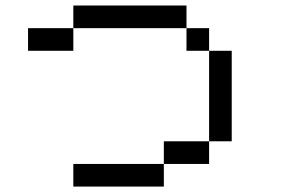

<svg xmlns="http://www.w3.org/2000/svg" viewBox="-20 -687 1040 707"><path d="M666.7 -583.3H750V-500H666.7ZM666.7 -666.7V-583.3H250V-666.7ZM750 -166.7V-83.3H583.3V-166.7ZM750 -500H833.3V-166.7H750ZM83.3 -500V-583.3H250V-500ZM250 0V-83.3H583.3V0Z"/></svg>

Font: GalmuriMono11 Regular
Style: Regular
Weight: 400
Designer: Lee Minseo (quiple)
Version: Version 2.399;hotconv 1.1.1;makeotfexe 2.6.0 DEVELOPMENT